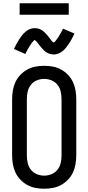

<svg xmlns="http://www.w3.org/2000/svg" viewBox="-20 -1145 540 1173"><path d="M250 8Q223 8 196.5 3Q170 -2 146.5 -15Q123 -28 104 -48Q85 -68 74 -92Q63 -116 58.5 -143Q54 -170 54 -196V-539Q54 -565 58.5 -592Q63 -619 74 -643Q85 -667 104 -687Q123 -707 146.5 -720Q170 -733 196.5 -738Q223 -743 250 -743Q277 -743 303.5 -738Q330 -733 353.5 -720Q377 -707 396 -687Q415 -667 426 -643Q437 -619 441.5 -592Q446 -565 446 -539V-196Q446 -170 441.5 -143Q437 -116 426 -92Q415 -68 396 -48Q377 -28 353.5 -15Q330 -2 303.5 3Q277 8 250 8ZM250 -72Q273 -72 295 -81Q317 -90 331.5 -108.5Q346 -127 351 -150Q356 -173 356 -196V-539Q356 -562 351 -585Q346 -608 331.5 -626.5Q317 -645 295 -654Q273 -663 250 -663Q227 -663 205 -654Q183 -645 168.5 -626.5Q154 -608 149 -585Q144 -562 144 -539V-196Q144 -173 149 -150Q154 -127 168.5 -108.5Q183 -90 205 -81Q227 -72 250 -72ZM308 -812Q303 -812 298 -813Q293 -814 288.5 -815Q284 -816 279.5 -817.5Q275 -819 270.5 -821.5Q266 -824 262 -826.5Q258 -829 254.5 -832Q251 -835 247 -838.5Q243 -842 240 -846Q237 -850 233.5 -853.5Q230 -857 227.5 -860.5Q225 -864 222 -867.5Q219 -871 215.5 -875.5Q212 -880 208.5 -884.5Q205 -889 202.5 -892Q200 -895 195.5 -897.5Q191 -900 191 -904H194Q194 -903 191 -901Q188 -899 185.5 -896Q183 -893 181 -890.5Q179 -888 177.5 -886.5Q176 -885 174.5 -883Q173 -881 171.5 -879Q170 -877 168.5 -874.5Q167 -872 165.5 -869.5Q164 -867 162 -864.5Q160 -862 158.5 -859Q157 -856 155 -853Q153 -850 151 -846.5Q149 -843 147 -839.5Q145 -836 143 -832Q141 -828 139 -824Q137 -820 135 -815L65 -846Q74 -864 82 -879Q90 -894 98.5 -906.5Q107 -919 115 -929.5Q123 -940 135 -950.5Q147 -961 161.5 -967Q176 -973 192 -973Q197 -973 202 -972.5Q207 -972 211.5 -971Q216 -970 220.5 -968Q225 -966 229.5 -964Q234 -962 238 -959Q242 -956 245.5 -953.5Q249 -951 253 -947Q257 -943 260 -939.5Q263 -936 266.5 -932.5Q270 -929 272.5 -925.5Q275 -922 278 -918.5Q281 -915 284.5 -910Q288 -905 291.5 -901Q295 -897 297.5 -893.5Q300 -890 304.5 -888Q309 -886 309 -882H306Q306 -883 309 -885Q312 -887 314.5 -889.5Q317 -892 319 -894.5Q321 -897 322.5 -899Q324 -901 325.5 -903Q327 -905 328.5 -907Q330 -909 331.5 -911Q333 -913 334.5 -915.5Q336 -918 338 -921Q340 -924 341.5 -927Q343 -930 345 -933Q347 -936 349 -939.5Q351 -943 353 -946.5Q355 -950 357 -954Q359 -958 361 -962Q363 -966 365 -970L435 -940Q426 -922 418 -906.5Q410 -891 401.5 -879Q393 -867 385 -856Q377 -845 365 -835Q353 -825 338.5 -818.5Q324 -812 308 -812ZM100 -1055V-1125H400V-1055Z"/></svg>

Font: Iosevka Fixed Medium
Style: Regular
Weight: 500
Monospace: yes
Designer: Belleve Invis
Foundry: Belleve Invis
Version: Version 32.3.0